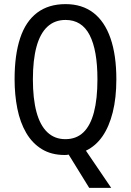

<svg xmlns="http://www.w3.org/2000/svg" viewBox="-20 -744 636 934"><path d="M546 -358Q546 -268 528.5 -198Q511 -128 478.5 -81Q446 -34 398 -11L521 170H414L314 8Q311 9 305 9.5Q299 10 295 10Q230 10 183.5 -18.5Q137 -47 107.5 -97.5Q78 -148 64.5 -215Q51 -282 51 -359Q51 -477 78 -558.5Q105 -640 160.5 -682Q216 -724 299 -724Q379 -724 434 -682Q489 -640 517.5 -558Q546 -476 546 -358ZM140 -358Q140 -264 157.5 -199Q175 -134 210.5 -100.5Q246 -67 298 -67Q351 -67 385.5 -100Q420 -133 437 -198Q454 -263 454 -358Q454 -500 416 -573.5Q378 -647 299 -647Q246 -647 210.5 -614Q175 -581 157.5 -516.5Q140 -452 140 -358Z"/></svg>

Font: Noto Sans Display Condensed
Style: Regular
Weight: 400
Width: 3
Designer: Monotype Design Team
Foundry: Monotype Imaging Inc.
Version: Version 2.003